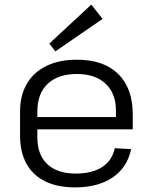

<svg xmlns="http://www.w3.org/2000/svg" viewBox="-20 -806 663 833"><path d="M306 7Q230 7 176.5 -19Q123 -45 95 -95.5Q67 -146 67 -218V-322Q67 -392 96.5 -442.5Q126 -493 181.5 -520Q237 -547 313 -547Q430 -547 493 -485Q556 -423 556 -309V-245H142V-211Q142 -134 185.5 -93.5Q229 -53 308 -53Q380 -53 423.5 -81.5Q467 -110 478 -163L549 -159Q532 -79 468.5 -36Q405 7 306 7ZM142 -298H483V-326Q483 -401 438 -443Q393 -485 314 -485Q232 -485 187 -442.5Q142 -400 142 -322ZM425 -724 220 -583 194 -617 376 -786Z"/></svg>

Font: Pathway Extreme 8pt Thin 12pt Light
Style: Regular
Weight: 300
Version: Version 1.001;gftools[0.9.26]